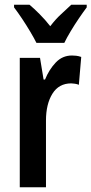

<svg xmlns="http://www.w3.org/2000/svg" viewBox="-20 -786 384 806"><path d="M282 -553Q290 -553 299.5 -552Q309 -551 321 -547L311 -430Q304 -433 294.5 -434.5Q285 -436 279 -436Q227 -436 200 -392.5Q173 -349 173 -280V0H63V-543H148L163 -452H169Q186 -494 214 -523.5Q242 -553 282 -553ZM133 -606Q123 -626 107 -653Q91 -680 73 -707Q55 -734 39 -755V-766H104Q122 -751 146 -727Q170 -703 191 -676Q214 -706 235.5 -725.5Q257 -745 279 -766H344V-755Q329 -735 311 -708.5Q293 -682 276.5 -654.5Q260 -627 250 -606Z"/></svg>

Font: Noto Sans Sinhala ExtraCondensed SemiBold
Style: Regular
Weight: 600
Width: 2
Designer: Jelle Bosma - Monotype Design Team
Foundry: Monotype Imaging Inc.
Version: Version 2.006; ttfautohint (v1.8.4.7-5d5b)